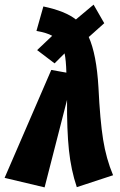

<svg xmlns="http://www.w3.org/2000/svg" viewBox="-52 -789 517 827"><path d="M372.1 -412.1Q378.9 -271 392.1 -188Q405.3 -105 435.1 -34.2L278.8 17.1Q253.9 -56.6 244.9 -142.6Q235.8 -228.5 236.8 -358.9L140.1 18.1L-32.2 -22.9L168.9 -487.8L233.9 -476.1Q232.4 -530.8 226.1 -559.1L183.1 -516.1L107.9 -573.2L172.9 -634.8Q149.9 -647.9 105 -655.8L134.8 -761.2Q229.5 -741.2 274.9 -705.1L351.1 -769L397 -689L333 -631.8L330.1 -629.9Q363.8 -555.2 372.1 -412.1Z"/></svg>

Font: Fira Sans Compressed ExtraBold
Style: Italic
Weight: 800
Width: 3
Italic angle: -8°
Designer: Carrois Corporate & Edenspiekermann AG
Foundry: Carrois Corporate GbR & Edenspiekermann AG
Version: Version 4.203;PS 004.203;hotconv 1.0.88;makeotf.lib2.5.64775